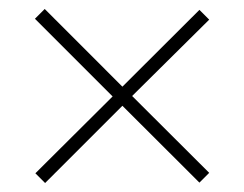

<svg xmlns="http://www.w3.org/2000/svg" viewBox="-20 -572 550 432"><path d="M428.7 -549.8 450.7 -527.8 277.3 -356 450.7 -183.1 428.7 -161.1 255.4 -334 81.5 -160.2 59.6 -182.1 233.4 -355 58.6 -529.8 80.6 -551.8 255.4 -377Z"/></svg>

Font: TypoPRO Playfair Display SC
Style: Regular
Weight: 400
Designer: Claus Eggers Sørensen
Foundry: Claus Eggers Sørensen
Version: Version 1.004;PS 001.004;hotconv 1.0.70;makeotf.lib2.5.58329